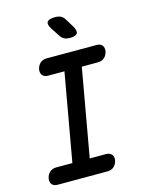

<svg xmlns="http://www.w3.org/2000/svg" viewBox="-137 -1036 874 1122"><g transform="rotate(-15 300.0 -475.0)"><path d="M290 -100H388Q411 -100 422.5 -86.5Q434 -73 430 -50Q425 -27 409.5 -13.5Q394 0 370 0H70Q46 0 35 -13.5Q24 -27 28 -50Q33 -73 48.5 -86.5Q64 -100 87 -100H185L279 -630H181Q158 -630 146.5 -643.5Q135 -657 139 -680Q144 -703 159.5 -716.5Q175 -730 199 -730H499Q523 -730 534 -716.5Q545 -703 541 -680Q536 -657 520.5 -643.5Q505 -630 482 -630H384ZM360 -810Q342 -810 328 -816.5Q314 -823 305 -837L269 -892Q250 -922 260.5 -936Q271 -950 308 -950Q329 -950 342.5 -943Q356 -936 365 -921L398 -867Q414 -838 405 -824Q396 -810 360 -810Z"/></g></svg>

Font: Maple Mono Medium
Style: Italic
Weight: 500
Italic angle: -10°
Monospace: yes
Designer: subframe7536
Version: Version 7.000